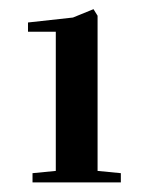

<svg xmlns="http://www.w3.org/2000/svg" viewBox="-20 -741 319 415"><path d="M40.5 -672.4V-692.4L137.7 -703.1L182.1 -721.2L190.9 -707V-371.6L241.2 -366.7V-346.7H50.3V-366.7L100.6 -371.6V-672.4Z"/></svg>

Font: Vidaloka 
Style: Regular
Weight: 400
Designer: Cyreal (www.cyreal.org)
Foundry: Cyreal (www.cyreal.org)
Version: Version 1.011